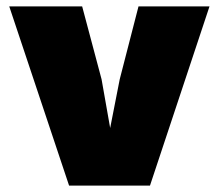

<svg xmlns="http://www.w3.org/2000/svg" viewBox="-20 -583 690 603"><path d="M9 -563H238L299 -334L326 -181L356 -334L415 -563H638L451 0H197Z"/></svg>

Font: Azeret Mono Black
Style: Regular
Weight: 900
Designer: Martin Vácha
Foundry: Displaay
Version: Version 1.000; Glyphs 3.0.3, build 3074